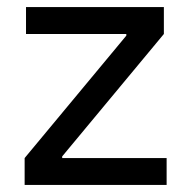

<svg xmlns="http://www.w3.org/2000/svg" viewBox="-20 -524 542 544"><path d="M49.8 -76.2H152.3H452.1V0H49.8ZM341.8 -427.7 337.9 -419.9V-435.5L444.3 -427.7L152.3 -76.2L156.2 -84V-68.4L49.8 -76.2ZM53.7 -503.9H444.3V-427.7H341.8H53.7Z"/></svg>

Font: Wanted Sans Variable
Style: Regular
Weight: 400
Designer: Original Design by Kil Hyung-jin and Kang Hanbin, Wanted Lab, Inc; Hangeul from Source Han Sans by Jang Soo-young and Ka
Foundry: Wanted Lab, Inc.
Version: Version 1.003;Glyphs 3.2 (3227)